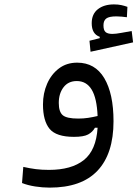

<svg xmlns="http://www.w3.org/2000/svg" viewBox="-20 -629 628 877"><path d="M207 228Q174.3 228 140.4 222.7Q106.4 217.3 80.6 207L86.4 133.3Q116.7 140.1 144 143.6Q171.4 147 203.6 147Q306.6 147 363 102.1Q419.4 57.1 425.8 -45.4H413.6Q402.8 -25.9 382.6 -14.9Q362.3 -3.9 317.9 -3.9Q236.8 -3.9 206.5 -40.5Q176.3 -77.1 176.3 -151.9Q176.3 -203.1 195.3 -246.6Q214.4 -290 249.3 -316.4Q284.2 -342.8 332.5 -342.8Q414.1 -342.8 456.3 -272Q498.5 -201.2 498.5 -75.2Q498.5 73.2 425.5 150.6Q352.5 228 207 228ZM425.8 -99.1Q422.4 -180.7 398.7 -219.7Q375 -258.8 330.6 -258.8Q292 -258.8 270.3 -230.5Q248.5 -202.1 248.5 -158.7Q248.5 -118.2 266.6 -102.8Q284.7 -87.4 337.4 -87.4Q361.3 -87.4 382.3 -90.6Q403.3 -93.8 425.8 -99.1ZM393.6 -392.6 388.7 -442.9 435.5 -454.6V-460.9Q398.9 -473.6 398.9 -522.9Q398.9 -564.9 427 -586.9Q455.1 -608.9 500.5 -608.9Q519.5 -608.9 534.2 -605.7Q548.8 -602.5 562 -597.7L559.6 -550.3Q547.9 -551.8 535.4 -553Q522.9 -554.2 511.7 -554.2Q478 -554.2 465.3 -544.4Q452.6 -534.7 452.6 -513.2Q452.6 -490.7 462.4 -482.4Q472.2 -474.1 493.2 -474.1Q508.3 -474.1 533.7 -478.8Q559.1 -483.4 581.5 -487.3L587.9 -435.5Z"/></svg>

Font: Cascadia Mono SemiLight
Style: Regular
Weight: 350
Monospace: yes
Designer: Aaron Bell
Foundry: Saja Typeworks
Version: Version 2404.023; ttfautohint (v1.8.4)